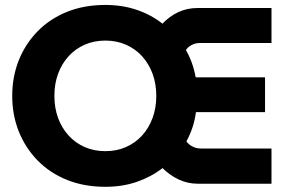

<svg xmlns="http://www.w3.org/2000/svg" viewBox="-20 -732 1140 765"><path d="M399.7 12.3Q315 12.3 246.7 -15.3Q178.3 -43 129.7 -92.8Q81 -142.7 54.8 -208.3Q28.7 -274 28.7 -350Q28.7 -426 54.8 -491.7Q81 -557.3 129.7 -607.2Q178.3 -657 246.7 -684.7Q315 -712.3 399.7 -712.3Q467.3 -712.3 524.8 -692.8Q582.3 -673.3 627.3 -637.7Q655.3 -667.3 690.5 -683.7Q725.7 -700 765.7 -700H1061.7V-560.7H776.3Q759.3 -560.7 744.5 -553.2Q729.7 -545.7 720.7 -532.7Q748.7 -484.3 759.7 -424H1036V-285.3H760.7Q756.7 -253.7 747 -224.5Q737.3 -195.3 722.7 -168.7Q731.7 -156 747 -148.2Q762.3 -140.3 780.7 -140.3H1061.7V0H768.3Q727.7 0 692.2 -16.7Q656.7 -33.3 627.7 -62.3Q582.7 -27.3 525.3 -7.5Q468 12.3 399.7 12.3ZM399.7 -129.7Q444.3 -129.7 481.7 -146Q519 -162.3 546.2 -192.2Q573.3 -222 588 -262.2Q602.7 -302.3 602.7 -350Q602.7 -397.7 588 -437.8Q573.3 -478 546.2 -507.8Q519 -537.7 481.7 -554Q444.3 -570.3 399.7 -570.3Q355 -570.3 317.7 -554Q280.3 -537.7 253.2 -507.8Q226 -478 211.3 -437.8Q196.7 -397.7 196.7 -350Q196.7 -302.3 211.3 -262.2Q226 -222 253.2 -192.2Q280.3 -162.3 317.7 -146Q355 -129.7 399.7 -129.7Z"/></svg>

Font: MuseoModerno Thin
Style: Regular
Weight: 100
Designer: Pablo Cosgaya, Héctor Gatti, Marcela Romero, and the Authors of The MuseoModerno Project.
Foundry: Omnibus-Type Team
Version: Version 1.003